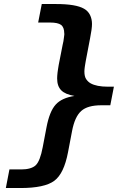

<svg xmlns="http://www.w3.org/2000/svg" viewBox="-20 -780 642 963"><path d="M27.3 69.8H87.4Q110.8 69.8 129.6 64.5Q148.4 59.1 159.2 48.8Q181.2 27.8 194.3 -42L213.4 -142.1Q220.7 -180.7 232.2 -209.5Q243.7 -238.3 259.8 -255.9Q290 -289.1 353.5 -298.8Q307.1 -306.6 287.1 -327.1Q266.6 -347.7 266.6 -386.7Q266.6 -392.1 267.1 -399.7Q267.6 -407.2 268.6 -416Q269.5 -421.4 271 -432.9Q272.5 -444.3 274.4 -454.1L294.4 -556.2Q296.9 -564.9 298.1 -573.2Q299.3 -581.5 300.8 -592.8Q301.8 -600.1 302.2 -603.5Q302.7 -606.9 302.7 -608.9Q302.7 -610.8 302.5 -611.3Q302.2 -611.8 302.2 -613.8Q302.2 -627.4 298.3 -638.2Q294.4 -648.9 286.1 -655.3Q270 -667 230.5 -667H171.4L189.5 -759.8H261.2Q360.8 -759.8 401.4 -736.3Q421.9 -724.6 431.6 -704.6Q441.4 -684.6 441.4 -659.7Q441.4 -635.7 431.6 -586.9L430.2 -579.6L410.2 -474.6Q408.7 -466.8 407.5 -458.7Q406.2 -450.7 405.3 -444.8Q404.3 -437 403.8 -431.9Q403.3 -426.8 403.3 -421.9Q403.3 -396 412.4 -382.8Q421.4 -369.6 434.1 -362.3Q464.4 -345.2 521 -345.2H551.3L533.2 -252H488.3Q419.4 -252 387.7 -223.6Q355 -194.8 341.3 -122.1L321.3 -17.1Q300.8 91.3 252 127Q203.1 163.1 82.5 163.1H9.3Z"/></svg>

Font: Hack
Style: Bold Italic
Weight: 700
Italic angle: -11°
Monospace: yes
Designer: Christopher Simpkins
Foundry: Christopher Simpkins
Version: Version 2.017; ttfautohint (v1.4.1) -l 4 -r 80 -G 350 -x 0 -